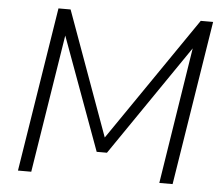

<svg xmlns="http://www.w3.org/2000/svg" viewBox="-51 -762 951 820"><g transform="rotate(5 424.5 -352.5)"><path d="M55 0 167 -705H219L412 -173L777 -705H830L718 0H661L753 -585L427 -109H383L206 -592L112 0Z"/></g></svg>

Font: Nunito Sans Light
Style: Italic
Weight: 300
Italic angle: -9°
Designer: Vernon Adams
Foundry: Vernon Adams
Version: Version 3.006; ttfautohint (v1.8.3)